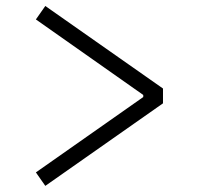

<svg xmlns="http://www.w3.org/2000/svg" viewBox="-20 -644 660 642"><path d="M100 -67.5 459 -319.5V-326.5L100 -579L131.5 -624L525 -348V-298.5L131.5 -22.5Z"/></svg>

Font: Monaspace Radon Var
Style: Regular
Weight: 400
Designer: Riley Cran and the Lettermatic Team
Version: Version 1.000 (Monaspace Radon Var)